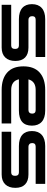

<svg xmlns="http://www.w3.org/2000/svg" viewBox="855 -1415 565 2315"><g transform="rotate(90 1137.5 -257.5)"><path d="M38 5V-110H528Q570 -110 570 -157Q570 -203 528 -203H211Q122 -203 76 -243.5Q30 -284 30 -360Q30 -437 76.5 -478.5Q123 -520 211 -520H667V-405H218Q175 -405 175 -363Q175 -342 187 -330Q199 -318 218 -318H554Q632 -318 673.5 -277.5Q715 -237 715 -160Q715 -82 673 -38.5Q631 5 554 5Z M1064 5Q930 5 855 -61.5Q780 -128 780 -257Q780 -387 855 -453.5Q930 -520 1064 -520H1314Q1402 -520 1448.5 -478.5Q1495 -437 1495 -360Q1495 -203 1314 -203H936Q957 -110 1064 -110H1469V5ZM1064 -405Q961 -405 937 -318H1307Q1327 -318 1338.5 -330Q1350 -342 1350 -363Q1350 -405 1307 -405Z M1568 5V-110H2058Q2100 -110 2100 -157Q2100 -203 2058 -203H1741Q1652 -203 1606 -243.5Q1560 -284 1560 -360Q1560 -437 1606.5 -478.5Q1653 -520 1741 -520H2197V-405H1748Q1705 -405 1705 -363Q1705 -342 1717 -330Q1729 -318 1748 -318H2084Q2162 -318 2203.5 -277.5Q2245 -237 2245 -160Q2245 -82 2203 -38.5Q2161 5 2084 5Z"/></g></svg>

Font: Zen Dots
Style: Regular
Weight: 400
Designer: Yoshimichi Ohira
Foundry: A-1 Corp ZenFonts
Version: Version 1.000; ttfautohint (v1.8.3)